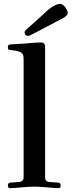

<svg xmlns="http://www.w3.org/2000/svg" viewBox="-20 -974 373 1000"><path d="M108 -806C108 -795 115 -787 125 -787C132 -787 141 -792 153 -798L296 -873C306 -878 333 -892 333 -906C333 -920 313 -954 293 -954C263 -954 223 -917 204 -898L116 -819C113 -816 108 -810 108 -806ZM21 -8C21 2 26 6 32 6C45 6 72 4 92 2C115 0 140 -2 159 -2C178 -2 203 0 226 2C246 4 273 6 286 6C292 6 296 2 296 -8C296 -17 292 -23 282 -23L240 -26C227 -27 215 -31 215 -50V-725C215 -739 214 -753 193 -753C177 -753 150 -751 118 -748C93 -746 52 -743 38 -743C25 -743 21 -739 21 -727C21 -714 27 -714 38 -713C52 -712 73 -709 85 -703C97 -697 103 -689 103 -668V-50C103 -31 90 -27 77 -26L35 -23C25 -23 21 -17 21 -8Z"/></svg>

Font: Monomakh Unicode
Style: Regular
Weight: 400
Version: Version 1.2